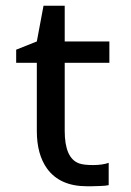

<svg xmlns="http://www.w3.org/2000/svg" viewBox="-20 -649 457 672"><path d="M256.8 -77.1Q272.9 -71.3 305.7 -71.3Q338.4 -71.3 360.4 -79.1V-1Q350.1 1.5 330.6 2L299.8 2.9Q289.6 2.9 284.2 2.9Q189.9 2.9 145 -58.6Q108.9 -108.4 108.9 -190.4V-429.2H36.6V-475.1L108.9 -503.9L132.3 -628.9H206.5V-503.9H362.8V-429.2H206.5V-190.9Q206.5 -95.2 256.8 -77.1Z"/></svg>

Font: Inder
Style: Regular
Weight: 400
Designer: Irina Smirnova
Foundry: Irina Smirnova
Version: Version 1.001